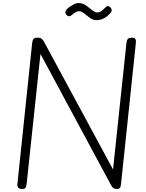

<svg xmlns="http://www.w3.org/2000/svg" viewBox="-20 -1254 968 1274"><path d="M127 0Q108.5 0 101.2 -8.8Q94 -17.5 95.5 -33L193.5 -969Q195.5 -986.5 202 -995.2Q208.5 -1004 229.5 -1004Q247 -1004 256.2 -996.8Q265.5 -989.5 272 -977L730 -129.5L819 -969Q821 -986.5 828.2 -995.2Q835.5 -1004 856 -1004Q874.5 -1004 879 -994.5Q883.5 -985 881 -964.5L783 -32.5Q781 -15 776 -7.5Q771 0 754 0Q740.5 0 732.5 -6Q724.5 -12 718 -23.5L248.5 -896L157 -36.5Q155.5 -22.5 151.2 -11.2Q147 0 127 0ZM619 -1120.5Q597.5 -1120.5 577 -1135.2Q556.5 -1150 538.5 -1164.8Q520.5 -1179.5 505.5 -1179.5Q489 -1179.5 477.5 -1170.2Q466 -1161 448.5 -1149Q441.5 -1144.5 433.5 -1147Q425.5 -1149.5 420 -1156.5Q414.5 -1163.5 414 -1171.5Q413.5 -1181 421.8 -1191Q430 -1201 442.5 -1209Q457 -1218 470.5 -1225.8Q484 -1233.5 503.5 -1233.5Q523 -1233.5 539.8 -1224.2Q556.5 -1215 571 -1202.5Q585.5 -1190 598.8 -1180.8Q612 -1171.5 624.5 -1171.5Q640.5 -1171.5 651 -1179.2Q661.5 -1187 685 -1209.5Q691.5 -1215.5 699.8 -1212.8Q708 -1210 714.5 -1202.5Q721 -1195 721 -1187.5Q722 -1178 713.8 -1168.5Q705.5 -1159 693.5 -1148.5Q681 -1137.5 662.2 -1129Q643.5 -1120.5 619 -1120.5Z"/></svg>

Font: Edu NSW ACT Cursive
Style: Regular
Weight: 400
Designer: Tina and Corey Anderson, Eben Sorkin, Mirko Velimirovic
Foundry: Sorkin Type Co.
Version: Version 2.000